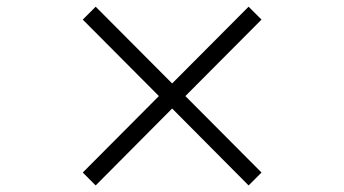

<svg xmlns="http://www.w3.org/2000/svg" viewBox="-20 -590 1040 580"><path d="M731 -29.8 500 -262.2 269 -29.8 230 -68.8 460 -299.8 230 -530.8 269 -569.8 500 -337.9 731 -569.8 770 -530.8 540 -299.8 770 -68.8Z"/></svg>

Font: Charis SIL Afr
Style: Bold
Weight: 700
Foundry: SIL International
Version: Version 5.000